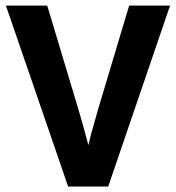

<svg xmlns="http://www.w3.org/2000/svg" viewBox="-20 -679 640 699"><path d="M374 0H228L1.5 -658.7H151.9L265.6 -280.3Q278.8 -237.3 301.8 -150.4L312 -192.4L336.9 -280.3L450.2 -658.7H599.1Z"/></svg>

Font: Liberation Mono
Style: Bold
Weight: 700
Monospace: yes
Designer: Steve Matteson
Foundry: Ascender Corporation
Version: Version 2.1.5